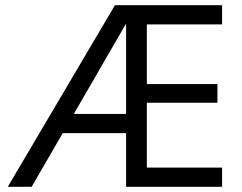

<svg xmlns="http://www.w3.org/2000/svg" viewBox="-20 -720 931 740"><path d="M507 -700 102 0H10L423 -700ZM499 -281V-207H191V-281ZM836 -700V-626H494H488H436V-700ZM546 -657V0H466V-657ZM818 -396V-324H526V-396ZM836 -74V0H466V-74Z"/></svg>

Font: TASA Explorer VF
Style: Regular
Weight: 400
Designer: Weizhong Zhang
Foundry: Local Remote
Version: Version 1.000;Glyphs 3.2 (3192)